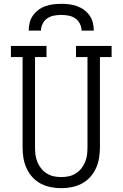

<svg xmlns="http://www.w3.org/2000/svg" viewBox="-20 -975 640 1003"><path d="M300 8Q272 8 244.5 2.5Q217 -3 192.5 -16Q168 -29 149 -50Q130 -71 118.5 -96.5Q107 -122 102.5 -149.5Q98 -177 98 -205V-677H37V-735H223V-677H163V-205Q163 -185 165.5 -165.5Q168 -146 175.5 -128Q183 -110 195.5 -94.5Q208 -79 225 -68.5Q242 -58 261 -54Q280 -50 300 -50Q320 -50 339 -54Q358 -58 375 -68.5Q392 -79 404.5 -94.5Q417 -110 424.5 -128Q432 -146 434.5 -165.5Q437 -185 437 -205V-677H377V-735H563V-677H502V-205Q502 -177 497.5 -149.5Q493 -122 481.5 -96.5Q470 -71 451 -50Q432 -29 407.5 -16Q383 -3 355.5 2.5Q328 8 300 8ZM130 -815Q130 -836 135 -856.5Q140 -877 152 -894Q164 -911 181 -923.5Q198 -936 218 -943Q238 -950 258.5 -952.5Q279 -955 300 -955Q321 -955 341.5 -952.5Q362 -950 382 -943Q402 -936 419 -923.5Q436 -911 448 -894Q460 -877 465 -856.5Q470 -836 470 -815H406Q406 -834 397 -851.5Q388 -869 372.5 -879.5Q357 -890 338 -893.5Q319 -897 300 -897Q281 -897 262 -893.5Q243 -890 227.5 -879.5Q212 -869 203 -851.5Q194 -834 194 -815Z"/></svg>

Font: Iosevka Etoile Light
Style: Regular
Weight: 300
Designer: Belleve Invis
Foundry: Belleve Invis
Version: Version 25.0.1; ttfautohint (v1.8.4)